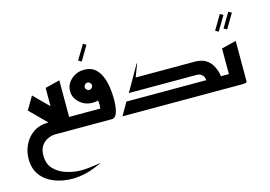

<svg xmlns="http://www.w3.org/2000/svg" viewBox="-112 -791 1901 1351"><g transform="rotate(-15 838.0 -115.5)"><path d="M265.3 333.3Q308 333.3 358.7 322Q409.3 310.7 485.3 276Q388 292 338.7 292Q284 292 230 274.7Q176 257.3 141.3 220.7Q106.7 184 106.7 124Q106.7 78.7 125.3 52Q144 25.3 172 12.7Q200 0 226.7 0H405.3V-93.3H352V-360L245.3 -333.3V-200L138.7 -306.7L82.7 -212L201.3 -93.3H200Q136 -93.3 91.3 -62.7Q46.7 -32 23.3 16.7Q0 65.3 0 120Q0 189.3 34.7 236.7Q69.3 284 130 308.7Q190.7 333.3 265.3 333.3Z M538.7 -446.7 601.3 -552 578.7 -565.3 516 -460Z M378.7 0H640Q664 0 676.7 -35.3Q689.3 -70.7 689.3 -136Q689.3 -174.7 683.3 -218Q677.3 -261.3 661.3 -300Q645.3 -338.7 616 -362.7Q586.7 -386.7 540 -386.7Q484 -386.7 444.7 -351.3Q405.3 -316 405.3 -266.7Q405.3 -217.3 444.7 -182Q484 -146.7 538.7 -146.7Q558.7 -146.7 578.7 -152Q581.3 -137.3 581.3 -122.7Q581.3 -108 578.7 -93.3H378.7ZM538.7 -240Q528 -240 520 -248Q512 -256 512 -266.7Q512 -277.3 520 -285.3Q528 -293.3 538.7 -293.3Q549.3 -293.3 557.3 -285.3Q565.3 -277.3 565.3 -266.7Q565.3 -256 557.3 -248Q549.3 -240 538.7 -240Z M716 0H1434.7Q1441.3 0 1452 -3.3Q1462.7 -6.7 1462.7 -28Q1462.7 -97.3 1447.3 -139.3Q1432 -181.3 1408.7 -203.3Q1385.3 -225.3 1359.3 -232.7Q1333.3 -240 1310.7 -240H876L912 -333.3H908L801.3 -146.7H1297.3Q1320 -146.7 1335.3 -131.3Q1350.7 -116 1350.7 -93.3H769.3ZM1382.7 0H1516V-93.3H1382.7Z M1524 -400 1586.7 -505.3 1564 -518.7 1501.3 -413.3ZM1585.3 -400 1648 -505.3 1625.3 -518.7 1562.7 -413.3Z M1489.3 0H1594.7Q1601.3 0 1612 -2Q1622.7 -4 1622.7 -14.7V-306.7L1516 -280V-93.3H1489.3Z"/></g></svg>

Font: Qahiri
Style: Regular
Weight: 400
Designer: Khaled Hosny
Foundry: Alif Type
Version: Version 3.00